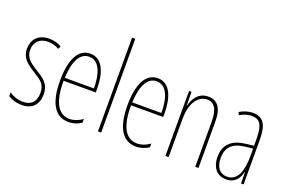

<svg xmlns="http://www.w3.org/2000/svg" viewBox="-97 -1107 2206 1463"><g transform="rotate(20 1006.5 -375.0)"><path d="M278 -123C278 -210 228 -239 162 -280C98 -320 65 -349 65 -407C65 -475 109 -512 174 -512C206 -512 240 -503 262 -487L275 -510C249 -527 213 -537 175 -537C82 -537 39 -479 39 -408C39 -330 90 -296 157 -254C216 -217 251 -195 251 -125C251 -56 217 -16 147 -16C105 -16 65 -31 36 -52V-21C59 -6 98 10 147 10C235 10 278 -43 278 -123Z M507 -537C406 -537 359 -429 359 -264C359 -94 411 10 526 10C567 10 602 -3 630 -22V-52C595 -27 561 -15 526 -15C431 -15 384 -106 385 -273H646V-301C646 -421 612 -537 507 -537ZM507 -512C590 -512 623 -414 622 -297H386C392 -442 437 -512 507 -512Z M789 0V-760H763V0Z M1054 -537C953 -537 906 -429 906 -264C906 -94 958 10 1073 10C1114 10 1149 -3 1177 -22V-52C1142 -27 1108 -15 1073 -15C978 -15 931 -106 932 -273H1193V-301C1193 -421 1159 -537 1054 -537ZM1054 -512C1137 -512 1170 -414 1169 -297H933C939 -442 984 -512 1054 -512Z M1464 -537C1384 -537 1347 -474 1333 -415H1331L1330 -527H1310V0H1336V-311C1336 -445 1395 -513 1464 -513C1518 -513 1552 -471 1552 -365V0H1578V-375C1578 -488 1537 -537 1464 -537Z M1824 -537C1790 -537 1751 -525 1719 -505L1730 -483C1767 -505 1800 -512 1824 -512C1891 -512 1918 -475 1918 -355V-304L1857 -297C1747 -284 1685 -234 1685 -129C1685 -57 1720 10 1804 10C1880 10 1908 -43 1920 -93H1922L1923 0H1944V-358C1944 -489 1908 -537 1824 -537ZM1856 -274 1919 -281V-220C1919 -97 1888 -12 1804 -12C1746 -12 1711 -54 1711 -129C1711 -217 1757 -263 1856 -274Z"/></g></svg>

Font: Noto Sans Armenian ExtraCondensed Thin
Style: Regular
Weight: 100
Width: 2
Designer: Monotype Design Team
Foundry: Monotype Imaging Inc.
Version: Version 2.008